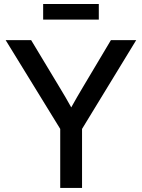

<svg xmlns="http://www.w3.org/2000/svg" viewBox="-20 -925 698 945"><path d="M276.4 0V-290.5L7.8 -727.5H133.3L271.5 -498Q287.1 -472.7 301.8 -447.3Q316.4 -421.9 330.6 -396.5Q344.7 -421.9 359.4 -447.3Q374 -472.7 389.2 -498L525.9 -727.5H650.4L383.8 -290.5V0ZM466.3 -905.3V-828.6H192.4V-905.3Z"/></svg>

Font: Inter Display Medium
Style: Regular
Weight: 500
Designer: Rasmus Andersson
Foundry: rsms
Version: Version 4.001;git-9221beed3